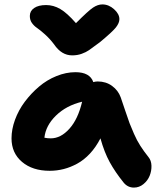

<svg xmlns="http://www.w3.org/2000/svg" viewBox="-20 -768 726 870"><path d="M443.8 -748Q472.7 -748 496.8 -726.3Q521 -704.6 521 -681.2Q521 -664.1 505.4 -644Q489.7 -624 433.1 -577.1Q397.5 -550.3 383.5 -540.8Q369.6 -531.2 350.1 -524.2Q330.6 -517.1 307.1 -517.1Q258.8 -517.1 225.1 -566.9Q205.6 -592.8 183.1 -612.8Q160.6 -632.8 147.2 -641.8Q133.8 -650.9 124.5 -664.1Q115.2 -677.2 115.2 -695.8Q115.2 -718.3 134.8 -731.7Q154.3 -745.1 189 -745.1Q222.2 -745.1 252.9 -727.3Q283.7 -709.5 324.2 -663.1Q379.9 -719.2 401.6 -733.6Q423.3 -748 443.8 -748ZM205.1 5.9Q127.4 5.9 79.8 -34.4Q32.2 -74.7 32.2 -141.1Q32.2 -182.1 48.1 -225.6Q64 -269 92.3 -306.9Q120.6 -344.7 156.5 -375.2Q192.4 -405.8 235.8 -423.3Q279.3 -440.9 321.8 -440.9Q387.2 -440.9 402.8 -396Q413.1 -398.9 422.9 -398.9Q460 -398.9 487.8 -378.7Q515.6 -358.4 526.9 -327.1Q533.7 -308.1 546.9 -268.1Q560.1 -228 567.1 -209.7Q574.2 -191.4 587.2 -161.6Q600.1 -131.8 616 -107.2Q631.8 -82.5 652.8 -56.2Q665.5 -41 666.3 -17.3Q667 6.3 658.2 28.3Q649.4 50.3 630.1 66.2Q610.8 82 586.9 82Q558.6 82 540 59.1Q501.5 11.2 477.1 -33.4Q452.6 -78.1 435.1 -141.1Q414.6 -101.1 387.5 -72Q360.4 -43 329.8 -26.4Q299.3 -9.8 268.6 -2Q237.8 5.9 205.1 5.9ZM210 -141.1Q255.4 -141.1 294.4 -184.6Q333.5 -228 352.1 -307.1Q279.8 -289.6 233.4 -244.1Q187 -198.7 181.2 -144Q194.3 -141.1 210 -141.1Z"/></svg>

Font: Shantell Sans Irregular Bouncy
Style: Bold
Weight: 700
Designer: Stephen Nixon, Anya Danilova, Shantell Martin
Foundry: Arrow Type
Version: Version 1.006;[9816181b4]